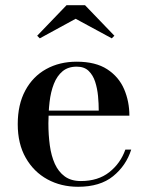

<svg xmlns="http://www.w3.org/2000/svg" viewBox="-20 -706 566 736"><path d="M279.5 10Q214 10 161.8 -18.5Q109.5 -47 78.8 -100.8Q48 -154.5 48 -230Q48 -305.5 77 -359.2Q106 -413 157 -441.2Q208 -469.5 274 -469.5Q346.5 -469.5 391 -440.5Q435.5 -411.5 455.8 -364.2Q476 -317 476 -262.5H115.5V-282H358.5Q358.5 -308.5 355.8 -337.8Q353 -367 344.8 -392.5Q336.5 -418 319.8 -434.2Q303 -450.5 274 -450.5Q241 -450.5 219.8 -432.8Q198.5 -415 186.5 -384.5Q174.5 -354 170 -315Q165.5 -276 165.5 -233Q165.5 -188.5 171 -148.5Q176.5 -108.5 190.2 -78Q204 -47.5 228.2 -29.8Q252.5 -12 290 -12Q356 -12 399 -46Q442 -80 460.5 -132.5H483Q463.5 -71 413.5 -30.5Q363.5 10 279.5 10ZM132.5 -559 122.5 -569 235 -686H306L418.5 -569L408.5 -559L270 -634Z"/></svg>

Font: Bodoni Moda 11pt Medium
Style: Regular
Weight: 500
Designer: Owen Earl
Foundry: indestructible type
Version: Version 2.004